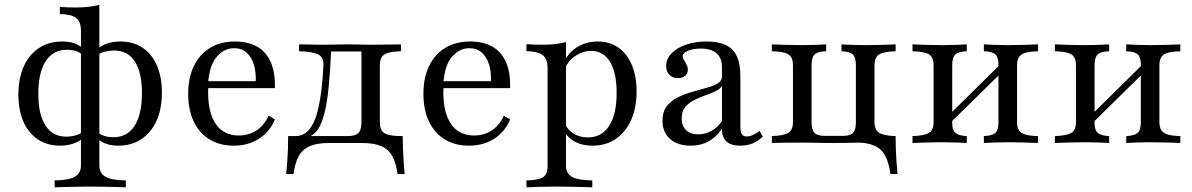

<svg xmlns="http://www.w3.org/2000/svg" viewBox="-20 -601 5011 807"><path d="M209.7 186.3V157.3Q268.5 156.5 294.4 141.9Q320.2 127.4 320.2 94.4V-471Q320.2 -509.7 300.4 -525.4Q280.6 -541.1 231.5 -541.9V-571.8Q246.8 -571 263.7 -570.2Q280.6 -569.4 296.8 -569.4Q325 -569.4 350.4 -572.2Q375.8 -575 397.6 -580.6V94.4Q397.6 127.4 423.4 141.9Q449.2 156.5 508.9 157.3V186.3Q493.5 185.5 469.4 185.1Q445.2 184.7 416.5 183.9Q387.9 183.1 358.9 183.1Q330.6 183.1 302 183.9Q273.4 184.7 249.2 185.1Q225 185.5 209.7 186.3ZM233.1 11.3Q179 11.3 139.5 -14.9Q100 -41.1 78.6 -89.1Q57.3 -137.1 57.3 -203.2Q57.3 -271.8 79.8 -321.8Q102.4 -371.8 144 -399.2Q185.5 -426.6 241.9 -426.6Q269.4 -426.6 291.1 -419.4Q312.9 -412.1 327.4 -397.6L325.8 -371Q315.3 -381.5 298.4 -386.7Q281.5 -391.9 261.3 -391.9Q203.2 -391.9 172.2 -344Q141.1 -296 141.1 -206.5Q141.1 -119.4 171.4 -73Q201.6 -26.6 258.9 -26.6Q278.2 -26.6 296.8 -31.9Q315.3 -37.1 326.6 -45.2L328.2 -20.2Q312.1 -5.6 287.1 2.8Q262.1 11.3 233.1 11.3ZM476.6 11.3Q449.2 11.3 427 3.6Q404.8 -4 390.3 -17.7L391.9 -44.4Q402.4 -34.7 419.4 -29.4Q436.3 -24.2 456.5 -24.2Q514.5 -24.2 545.6 -72.2Q576.6 -120.2 576.6 -208.9Q576.6 -296.8 546.8 -342.7Q516.9 -388.7 458.9 -388.7Q439.5 -388.7 421 -383.9Q402.4 -379 391.1 -370.2L390.3 -395.2Q405.6 -409.7 430.6 -418.1Q455.6 -426.6 485.5 -426.6Q539.5 -426.6 578.6 -400.8Q617.7 -375 639.1 -326.6Q660.5 -278.2 660.5 -211.3Q660.5 -143.5 637.9 -93.5Q615.3 -43.5 574.2 -16.1Q533.1 11.3 476.6 11.3Z M962.1 11.3Q904 11.3 860.9 -14.9Q817.7 -41.1 794.4 -90.3Q771 -139.5 771 -206.5Q771 -274.2 794.8 -323.4Q818.5 -372.6 862.5 -399.6Q906.5 -426.6 967.7 -426.6Q1020.2 -426.6 1058.1 -406.5Q1096 -386.3 1116.5 -343.1Q1137.1 -300 1135.5 -230.6H822.6L821.8 -259.7H1054.8Q1056.5 -299.2 1046.8 -330.2Q1037.1 -361.3 1016.5 -379.8Q996 -398.4 963.7 -398.4Q922.6 -398.4 891.5 -362.9Q860.5 -327.4 854.8 -252.4L856.5 -250.8Q855.6 -241.9 855.2 -232.3Q854.8 -222.6 854.8 -212.1Q854.8 -125.8 887.9 -78.6Q921 -31.5 983.9 -31.5Q1024.2 -31.5 1056.5 -51.6Q1088.7 -71.8 1108.9 -114.5L1135.5 -99.2Q1114.5 -47.6 1069 -18.1Q1023.4 11.3 962.1 11.3Z M1183.1 130.6Q1185.5 104 1187.5 77.4Q1189.5 50.8 1190.3 24.2Q1191.1 -2.4 1191.1 -29H1441.1Q1472.6 -29 1485.9 -41.5Q1499.2 -54 1499.2 -87.1V-387.9L1501.6 -384.7H1366.1L1371.8 -387.9Q1367.7 -296.8 1361.3 -233.9Q1354.8 -171 1345.2 -131.5Q1335.5 -91.9 1323.4 -69.4Q1311.3 -46.8 1296.8 -36.3Q1282.3 -25.8 1265.3 -21.8L1221.8 -29Q1245.2 -29 1264.1 -41.9Q1283.1 -54.8 1298.4 -86.7Q1313.7 -118.5 1324.2 -177Q1334.7 -235.5 1339.5 -327.4Q1341.1 -361.3 1315.7 -373Q1290.3 -384.7 1237.1 -385.5V-414.5Q1249.2 -414.5 1266.9 -414.1Q1284.7 -413.7 1305.2 -413.3Q1325.8 -412.9 1345.2 -412.9Q1364.5 -412.9 1387.1 -413.7Q1409.7 -414.5 1437.9 -414.5Q1467.7 -414.5 1491.5 -413.7Q1515.3 -412.9 1539.5 -412.9Q1575 -412.9 1610.9 -413.7Q1646.8 -414.5 1665.3 -414.5V-385.5Q1616.1 -384.7 1596.4 -372.6Q1576.6 -360.5 1576.6 -327.4V-87.1Q1576.6 -64.5 1584.7 -52Q1592.7 -39.5 1613.3 -34.3Q1633.9 -29 1672.6 -29Q1672.6 -2.4 1673.8 24.2Q1675 50.8 1676.6 77.4Q1678.2 104 1680.6 130.6H1650.8Q1644.4 81.5 1627.8 53.2Q1611.3 25 1580.6 12.5Q1550 0 1501.6 0H1362.9Q1314.5 0 1283.9 12.5Q1253.2 25 1236.7 53.2Q1220.2 81.5 1213.7 130.6Z M1950.8 11.3Q1892.7 11.3 1849.6 -14.9Q1806.5 -41.1 1783.1 -90.3Q1759.7 -139.5 1759.7 -206.5Q1759.7 -274.2 1783.5 -323.4Q1807.3 -372.6 1851.2 -399.6Q1895.2 -426.6 1956.5 -426.6Q2008.9 -426.6 2046.8 -406.5Q2084.7 -386.3 2105.2 -343.1Q2125.8 -300 2124.2 -230.6H1811.3L1810.5 -259.7H2043.5Q2045.2 -299.2 2035.5 -330.2Q2025.8 -361.3 2005.2 -379.8Q1984.7 -398.4 1952.4 -398.4Q1911.3 -398.4 1880.2 -362.9Q1849.2 -327.4 1843.5 -252.4L1845.2 -250.8Q1844.4 -241.9 1844 -232.3Q1843.5 -222.6 1843.5 -212.1Q1843.5 -125.8 1876.6 -78.6Q1909.7 -31.5 1972.6 -31.5Q2012.9 -31.5 2045.2 -51.6Q2077.4 -71.8 2097.6 -114.5L2124.2 -99.2Q2103.2 -47.6 2057.7 -18.1Q2012.1 11.3 1950.8 11.3Z M2192.7 186.3V157.3Q2242.7 156.5 2262.1 144Q2281.5 131.5 2281.5 99.2V-315.3Q2281.5 -353.2 2261.3 -369Q2241.1 -384.7 2192.7 -386.3V-415.3Q2208.1 -414.5 2225 -413.7Q2241.9 -412.9 2259.7 -412.9Q2316.1 -412.9 2358.9 -424.2V94.4Q2358.9 128.2 2383.9 142.3Q2408.9 156.5 2469.4 157.3V186.3Q2455.6 185.5 2431 185.1Q2406.5 184.7 2377.4 183.9Q2348.4 183.1 2321 183.1Q2282.3 183.1 2246.4 184.3Q2210.5 185.5 2192.7 186.3ZM2469.4 11.3Q2426.6 11.3 2394.8 -6.5Q2362.9 -24.2 2350.8 -53.2L2355.6 -79Q2366.9 -54 2392.3 -38.7Q2417.7 -23.4 2450.8 -23.4Q2508.9 -23.4 2540.3 -71.8Q2571.8 -120.2 2571.8 -210.5Q2571.8 -295.2 2544 -341.1Q2516.1 -387.1 2464.5 -387.1Q2429 -387.1 2397.2 -364.9Q2365.3 -342.7 2352.4 -308.1L2349.2 -330.6Q2361.3 -373.4 2401.2 -400Q2441.1 -426.6 2492.7 -426.6Q2542.7 -426.6 2579.4 -400.8Q2616.1 -375 2635.9 -327.4Q2655.6 -279.8 2655.6 -216.1Q2655.6 -146.8 2632.3 -95.6Q2608.9 -44.4 2567.3 -16.5Q2525.8 11.3 2469.4 11.3Z M2883.1 11.3Q2828.2 11.3 2796.4 -16.9Q2764.5 -45.2 2764.5 -93.5Q2764.5 -131.5 2782.7 -154.8Q2800.8 -178.2 2829 -191.9Q2857.3 -205.6 2889.1 -214.9Q2921 -224.2 2949.6 -231.9Q2978.2 -239.5 2996.4 -250.4Q3014.5 -261.3 3014.5 -279V-318.5Q3014.5 -357.3 2991.9 -377Q2969.4 -396.8 2925 -396.8Q2892.7 -396.8 2871 -387.5Q2849.2 -378.2 2849.2 -365.3Q2849.2 -357.3 2854.8 -348.4Q2860.5 -339.5 2865.7 -329.4Q2871 -319.4 2871 -307.3Q2871 -291.9 2859.7 -282.3Q2848.4 -272.6 2829 -272.6Q2807.3 -272.6 2793.5 -286.7Q2779.8 -300.8 2779.8 -324.2Q2779.8 -353.2 2802.4 -376.6Q2825 -400 2863.3 -413.3Q2901.6 -426.6 2950 -426.6Q3000 -426.6 3031.5 -411.3Q3062.9 -396 3077.4 -363.7Q3091.9 -331.5 3091.9 -279.8V-64.5Q3091.9 -45.2 3098.4 -36.3Q3104.8 -27.4 3118.5 -27.4Q3132.3 -27.4 3146 -34.3Q3159.7 -41.1 3172.6 -50.8L3186.3 -26.6Q3166.1 -8.1 3143.5 1.6Q3121 11.3 3091.1 11.3Q3013.7 11.3 3014.5 -59.7Q2990.3 -24.2 2957.7 -6.5Q2925 11.3 2883.1 11.3ZM2914.5 -36.3Q2943.5 -36.3 2969.4 -50.4Q2995.2 -64.5 3014.5 -91.9V-239.5Q3006.5 -226.6 2986.7 -217.3Q2966.9 -208.1 2943.1 -199.6Q2919.4 -191.1 2896.8 -179.8Q2874.2 -168.5 2859.7 -150.4Q2845.2 -132.3 2845.2 -104Q2845.2 -71.8 2863.7 -54Q2882.3 -36.3 2914.5 -36.3Z M3722.6 130.6Q3716.1 81.5 3699.6 52Q3683.1 22.6 3652.4 10.1Q3621.8 -2.4 3573.4 -2.4L3634.7 -20.2L3726.6 -29H3744.4Q3744.4 -2.4 3745.2 24.2Q3746 50.8 3748 77.4Q3750 104 3752.4 130.6ZM3224.2 0V-29Q3275 -30.6 3294 -43.1Q3312.9 -55.6 3312.9 -87.1V-327.4Q3312.9 -359.7 3294 -372.2Q3275 -384.7 3224.2 -385.5V-414.5Q3242.7 -413.7 3279.4 -412.5Q3316.1 -411.3 3350.8 -411.3Q3381.5 -411.3 3410.1 -412.5Q3438.7 -413.7 3452.4 -414.5V-385.5Q3416.9 -384.7 3404 -372.2Q3391.1 -359.7 3391.1 -327.4V-87.1Q3391.1 -54.8 3403.6 -42.3Q3416.1 -29.8 3447.6 -29.8H3521.8Q3553.2 -29.8 3565.3 -42.3Q3577.4 -54.8 3577.4 -87.1V-327.4Q3577.4 -359.7 3564.5 -372.2Q3551.6 -384.7 3516.9 -385.5V-414.5Q3530.6 -413.7 3559.3 -412.5Q3587.9 -411.3 3617.7 -411.3Q3653.2 -411.3 3689.9 -412.5Q3726.6 -413.7 3744.4 -414.5V-385.5Q3694.4 -384.7 3675 -372.2Q3655.6 -359.7 3655.6 -327.4V-87.1Q3655.6 -55.6 3675 -43.1Q3694.4 -30.6 3744.4 -29V0Q3725.8 -0.8 3689.5 -1.2Q3653.2 -1.6 3617.7 -1.6Q3593.5 -1.6 3575 -1.2Q3556.5 -0.8 3536.3 -0.4Q3516.1 0 3486.3 0Q3457.3 0 3435.5 -0.4Q3413.7 -0.8 3394 -1.2Q3374.2 -1.6 3350.8 -1.6Q3316.1 -1.6 3279.4 -1.2Q3242.7 -0.8 3224.2 0Z M4115.3 0V-29Q4150 -30.6 4163.3 -42.3Q4176.6 -54 4176.6 -87.1V-331.5Q4176.6 -361.3 4162.9 -373Q4149.2 -384.7 4115.3 -385.5V-414.5Q4129.8 -413.7 4158.5 -412.5Q4187.1 -411.3 4216.9 -411.3Q4251.6 -411.3 4288.3 -412.5Q4325 -413.7 4342.7 -414.5V-385.5Q4310.5 -384.7 4291.1 -379.4Q4271.8 -374.2 4263.3 -361.7Q4254.8 -349.2 4254.8 -327.4V-87.1Q4254.8 -65.3 4263.3 -52.8Q4271.8 -40.3 4291.1 -35.1Q4310.5 -29.8 4342.7 -29V0Q4325 -0.8 4288.3 -2Q4251.6 -3.2 4216.9 -3.2Q4187.1 -3.2 4158.5 -2Q4129.8 -0.8 4115.3 0ZM3815.3 0V-29Q3864.5 -30.6 3884.3 -42.3Q3904 -54 3904 -87.1V-327.4Q3904 -360.5 3884.3 -372.6Q3864.5 -384.7 3815.3 -385.5V-414.5Q3833.9 -413.7 3871 -412.5Q3908.1 -411.3 3942.7 -411.3Q3972.6 -411.3 4000.8 -412.5Q4029 -413.7 4043.5 -414.5V-385.5Q4009.7 -384.7 3996 -372.6Q3982.3 -360.5 3982.3 -327.4V-83.1Q3982.3 -54 3996 -42.3Q4009.7 -30.6 4043.5 -29V0Q4029 -0.8 4000.8 -2Q3972.6 -3.2 3942.7 -3.2Q3908.1 -3.2 3871 -2Q3833.9 -0.8 3815.3 0ZM3968.5 -79 3952.4 -101.6 4189.5 -335.5 4206.5 -312.9Z M4713.7 0V-29Q4748.4 -30.6 4761.7 -42.3Q4775 -54 4775 -87.1V-331.5Q4775 -361.3 4761.3 -373Q4747.6 -384.7 4713.7 -385.5V-414.5Q4728.2 -413.7 4756.9 -412.5Q4785.5 -411.3 4815.3 -411.3Q4850 -411.3 4886.7 -412.5Q4923.4 -413.7 4941.1 -414.5V-385.5Q4908.9 -384.7 4889.5 -379.4Q4870.2 -374.2 4861.7 -361.7Q4853.2 -349.2 4853.2 -327.4V-87.1Q4853.2 -65.3 4861.7 -52.8Q4870.2 -40.3 4889.5 -35.1Q4908.9 -29.8 4941.1 -29V0Q4923.4 -0.8 4886.7 -2Q4850 -3.2 4815.3 -3.2Q4785.5 -3.2 4756.9 -2Q4728.2 -0.8 4713.7 0ZM4413.7 0V-29Q4462.9 -30.6 4482.7 -42.3Q4502.4 -54 4502.4 -87.1V-327.4Q4502.4 -360.5 4482.7 -372.6Q4462.9 -384.7 4413.7 -385.5V-414.5Q4432.3 -413.7 4469.4 -412.5Q4506.5 -411.3 4541.1 -411.3Q4571 -411.3 4599.2 -412.5Q4627.4 -413.7 4641.9 -414.5V-385.5Q4608.1 -384.7 4594.4 -372.6Q4580.6 -360.5 4580.6 -327.4V-83.1Q4580.6 -54 4594.4 -42.3Q4608.1 -30.6 4641.9 -29V0Q4627.4 -0.8 4599.2 -2Q4571 -3.2 4541.1 -3.2Q4506.5 -3.2 4469.4 -2Q4432.3 -0.8 4413.7 0ZM4566.9 -79 4550.8 -101.6 4787.9 -335.5 4804.8 -312.9Z"/></svg>

Font: Playfair
Style: Regular
Weight: 400
Designer: Claus Eggers Sørensen
Foundry: Claus Eggers Sørensen
Version: Version 2.001;gftools[0.9.30]